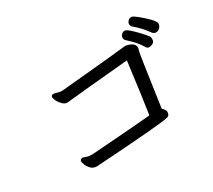

<svg xmlns="http://www.w3.org/2000/svg" viewBox="-125 -961 1249 1124"><g transform="rotate(-30 500.0 -399.5)"><path d="M246 -71Q220 -71 205 -87Q190 -103 184 -119.5Q178 -136 178 -141Q178 -157 196 -157Q203 -157 216.5 -151Q230 -145 257 -145Q614 -171 659 -176Q678 -299 706 -521Q677 -518 621.5 -513Q566 -508 445.5 -497Q325 -486 308 -483.5Q291 -481 279 -481Q265 -481 250 -495.5Q235 -510 227 -527Q219 -544 219 -550Q219 -566 234 -566Q243 -566 258 -561Q273 -556 291 -556L301 -557Q341 -561 479.5 -573.5Q618 -586 737 -599Q753 -599 776.5 -588Q800 -577 800 -553Q800 -544 796 -537.5Q792 -531 741 -173Q759 -158 761 -143Q761 -120 746 -114Q715 -101 246 -71ZM858 -522Q845 -522 837 -538Q817 -574 758 -628Q750 -636 750 -647Q750 -658 759 -668Q768 -678 780 -678Q791 -678 808.5 -663Q826 -648 844.5 -629Q863 -610 877 -594Q891 -578 894 -573Q897 -568 897 -553Q897 -535 882.5 -528.5Q868 -522 858 -522ZM938 -577Q924 -577 914 -588Q882 -635 832 -677Q823 -685 823 -698Q823 -709 832.5 -718.5Q842 -728 856 -728Q869 -728 921.5 -681Q974 -634 974 -617Q974 -599 962 -588Q950 -577 938 -577Z"/></g></svg>

Font: LXGW WenKai Mono Medium
Style: Regular
Weight: 500
Monospace: yes
Designer: LXGW / Fontworks Inc.
Foundry: LXGW / Fontworks Inc.
Version: Version 1.520; June 14, 2025